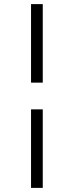

<svg xmlns="http://www.w3.org/2000/svg" viewBox="-20 -731 347 934"><path d="M131 -199H188V183H131ZM188 -329H131V-711H188Z"/></svg>

Font: Tiro Devanagari Marathi
Style: Italic
Weight: 400
Italic angle: -11°
Designer: Devanagari: John Hudson & Fiona Ross, assisted by Paul Hanslow. Latin: John Hudson with Paul Hanslow, assisted by Kaja S
Foundry: Tiro Typeworks Ltd.
Version: Version 1.52